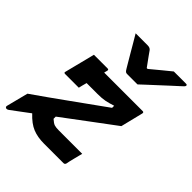

<svg xmlns="http://www.w3.org/2000/svg" viewBox="-229 -965 1113 1113"><g transform="rotate(45 327.5 -408.5)"><path d="M450 -626H364Q357 -626 352 -630Q347 -634 339 -648Q334 -657 321.5 -677.5Q309 -698 293.5 -725Q278 -752 262 -779Q246 -806 233 -828H332Q350 -828 359 -817Q366 -807 381 -786Q396 -765 421 -731H428Q467 -764 495 -786.5Q523 -809 546 -828H646Q657 -828 655 -819Q654 -815 650 -810.5Q646 -806 629 -791Q614 -778 589.5 -755Q565 -732 537.5 -707Q510 -682 486.5 -660Q463 -638 450 -626ZM150 -569H262Q273 -569 270 -558Q268 -550 265 -538H581Q591 -538 589 -527L555 -389Q488 -339 409.5 -280.5Q331 -222 247 -159V-141Q267 -123 280 -119Q293 -115 316 -115H508Q507 -111 503 -95.5Q499 -80 494.5 -62Q490 -44 486.5 -29Q483 -14 483 -11Q480 0 469 0H310Q257 0 217.5 -16Q178 -32 137 -76Q109 -55 81.5 -34.5Q54 -14 27 6Q20 11 14 11Q9 11 5 7.5Q1 4 3 -4L37 -137Q139 -208 236 -278Q333 -348 442 -426V-443Q411 -433 387 -428Q363 -423 325 -423H236Q232 -408 228.5 -395Q225 -382 223 -372H111Q99 -372 103 -383Q109 -405 117.5 -440.5Q126 -476 135.5 -511.5Q145 -547 150 -569Z"/></g></svg>

Font: Recursive Mn Lnr St
Style: Bold Italic
Weight: 700
Italic angle: -15°
Monospace: yes
Version: Version 1.079;hotconv 1.0.112;makeotfexe 2.5.65598; ttfautoh